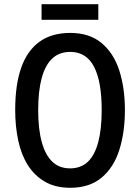

<svg xmlns="http://www.w3.org/2000/svg" viewBox="-20 -880 664 910"><path d="M572 -358Q572 -253 545.5 -169.5Q519 -86 461.5 -38Q404 10 313 10Q243 10 193.5 -18.5Q144 -47 112.5 -96.5Q81 -146 66.5 -213.5Q52 -281 52 -359Q52 -478 80.5 -559Q109 -640 167 -682Q225 -724 313 -724Q404 -724 461.5 -676Q519 -628 545.5 -545.5Q572 -463 572 -358ZM161 -358Q161 -268 178 -206.5Q195 -145 228 -113.5Q261 -82 312 -82Q363 -82 396 -113Q429 -144 445.5 -206Q462 -268 462 -358Q462 -494 425.5 -564Q389 -634 313 -634Q261 -634 227.5 -602.5Q194 -571 177.5 -509.5Q161 -448 161 -358ZM446 -860V-786H177V-860Z"/></svg>

Font: Noto Sans Bengali Condensed Medium
Style: Regular
Weight: 500
Width: 3
Designer: Jelle Bosma - Monotype Design Team
Foundry: Monotype Imaging Inc.
Version: Version 2.003